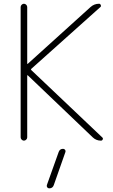

<svg xmlns="http://www.w3.org/2000/svg" viewBox="-20 -775 608 1030"><path d="M244.1 235.4Q237.3 235.4 233.4 230Q229.5 224.6 231.4 217.8L294.9 40Q300.8 23.4 318.4 23.4Q325.2 23.4 329.1 28.8Q333 34.2 331.1 40L268.6 217.8Q262.7 235.4 244.1 235.4ZM126 -433.6Q126 -432.6 127 -432.1Q127.9 -431.6 128.9 -432.6L465.8 -737.3Q485.4 -754.9 511.7 -754.9Q517.6 -754.9 520.5 -748Q523.4 -741.2 518.6 -737.3L147.5 -405.3Q144.5 -402.3 147.5 -399.4L528.3 -38.1Q532.2 -35.2 532.2 -31.2Q532.2 -29.3 531.2 -27.3Q528.3 -20.5 521.5 -20.5Q496.1 -20.5 477.5 -38.1L128.9 -371.1Q127.9 -372.1 127 -371.6Q126 -371.1 126 -369.1V-38.1Q126 -31.2 120.6 -25.9Q115.2 -20.5 108.4 -20.5Q101.6 -20.5 96.2 -25.9Q90.8 -31.2 90.8 -38.1V-737.3Q90.8 -744.1 96.2 -749.5Q101.6 -754.9 108.4 -754.9Q115.2 -754.9 120.6 -749.5Q126 -744.1 126 -737.3Z"/></svg>

Font: Gen Jyuu Gothic ExtraLight
Style: Regular
Weight: 100
Designer: [Source Han Sans]
Ryoko NISHIZUKA  (kana & ideographs); Paul D. Hunt (Latin, Greek & Cyrillic); Wenlong ZHANG  (bopomofo
Version: Version 1.002.20150607